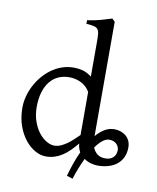

<svg xmlns="http://www.w3.org/2000/svg" viewBox="-93 -829 820 1005"><g transform="rotate(10 317.0 -326.0)"><path d="M517.1 -129.4Q499 -129.4 480.7 -114.7Q462.4 -100.1 445.3 -75.2Q453.1 -55.2 469.2 -42.2Q485.4 -29.3 513.2 -29.3Q538.1 -29.3 553.7 -43.7Q569.3 -58.1 569.3 -83Q569.3 -90.8 566.2 -99.1Q563 -107.4 556.4 -114.3Q549.8 -121.1 540 -125.2Q530.3 -129.4 517.1 -129.4ZM363.8 -356.4Q347.7 -384.3 318.4 -399.7Q289.1 -415 253.9 -415Q222.7 -415 196.8 -403.6Q170.9 -392.1 152.1 -369.1Q133.3 -346.2 122.8 -312Q112.3 -277.8 112.3 -231.9Q112.3 -190.4 124.3 -156.5Q136.2 -122.6 154.8 -98.6Q173.3 -74.7 195.6 -61.8Q217.8 -48.8 237.8 -48.8Q254.4 -48.8 270.5 -55.7Q286.6 -62.5 302.5 -73.5Q318.4 -84.5 333.5 -98.6Q348.6 -112.8 363.8 -127.4ZM437 -134.3Q458 -159.2 481.9 -173.6Q505.9 -188 533.7 -188Q551.3 -188 567.1 -182.6Q583 -177.2 595.2 -167Q607.4 -156.7 614.5 -141.6Q621.6 -126.5 621.6 -106.9Q621.6 -78.6 611.8 -56.2Q602.1 -33.7 583.5 -17.8Q564.9 -2 538.3 6.3Q511.7 14.6 478.5 14.6Q462.4 14.6 443.1 9.3Q423.8 3.9 406.7 -7.8Q394 19 382.6 47.6Q371.1 76.2 362.3 105L330.6 95.2Q339.4 63 351.1 29.1Q362.8 -4.9 377.9 -37.6Q372.6 -47.4 369.1 -58.3Q365.7 -69.3 364.7 -82.5Q346.2 -60.1 327.9 -42Q309.6 -23.9 290.3 -11.5Q271 1 249.5 7.8Q228 14.6 203.1 14.6Q175.8 14.6 147 -1.2Q118.2 -17.1 94 -46.9Q69.8 -76.7 54.4 -119.6Q39.1 -162.6 39.1 -216.8Q39.1 -244.6 46.6 -274.4Q54.2 -304.2 68.4 -332Q82.5 -359.9 103 -384.8Q123.5 -409.7 148.9 -428.5Q174.3 -447.3 204.6 -458Q234.9 -468.8 269 -468.8Q292 -468.8 314.7 -463.1Q337.4 -457.5 363.8 -438V-622.1Q363.8 -648.9 362.3 -664.8Q360.8 -680.7 354 -689.2Q347.2 -697.8 333 -700.9Q318.8 -704.1 293 -706.1V-725.1Q333 -730.5 364.7 -739.5Q396.5 -748.5 421.9 -756.8L437 -742.2Z"/></g></svg>

Font: Gentium Plus
Style: Regular
Weight: 400
Designer: J. Victor Gaultney, Annie Olsen, Iska Routamaa
Foundry: SIL International
Version: Version 1.510